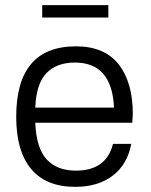

<svg xmlns="http://www.w3.org/2000/svg" viewBox="-20 -712 588 746"><path d="M275 -532Q386 -532 441 -462Q496 -392 496 -269Q496 -263 494 -235H117Q121 -137 161 -93Q201 -49 275 -49Q393 -49 419 -153H490Q475 -73 418 -29.5Q361 14 272 14Q159 14 101 -55.5Q43 -125 43 -258Q43 -532 275 -532ZM117 -294H423Q415 -469 271 -469Q201 -469 161 -428.5Q121 -388 117 -294ZM144 -644V-692H401V-644Z"/></svg>

Font: Nacelle Light
Style: Regular
Weight: 300
Designer: Sora Sagano
Foundry: Sora Sagano
Version: Version 1.000;FEAKit 1.0